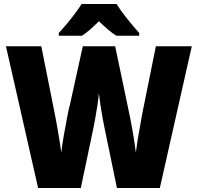

<svg xmlns="http://www.w3.org/2000/svg" viewBox="-20 -947 995 967"><path d="M946 -714 785 0H569L508 -295Q504 -313 498 -345.5Q492 -378 486.5 -414Q481 -450 478 -477Q476 -452 470.5 -416Q465 -380 459 -346.5Q453 -313 449 -295L387 0H172L10 -714H188L256 -373Q260 -353 266.5 -317.5Q273 -282 279 -244Q285 -206 289 -179Q293 -218 301.5 -266Q310 -314 318.5 -358Q327 -402 334 -428L397 -714H560L620 -428Q626 -401 635 -356Q644 -311 652 -263Q660 -215 664 -179Q667 -204 673 -240.5Q679 -277 685.5 -312.5Q692 -348 696 -372L765 -714ZM567 -927Q588 -893 620.5 -852.5Q653 -812 681 -781V-767H566Q544 -781 523 -799Q502 -817 478 -840Q454 -816 434 -798.5Q414 -781 393 -767H276V-781Q293 -799 315 -825Q337 -851 357.5 -878.5Q378 -906 391 -927Z"/></svg>

Font: Noto Sans Myanmar SemiCondensed Black
Style: Regular
Weight: 900
Width: 4
Designer: Monotype Design Team
Foundry: Monotype Imaging Inc.
Version: Version 2.107; ttfautohint (v1.8.4.7-5d5b)